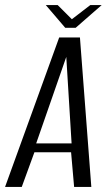

<svg xmlns="http://www.w3.org/2000/svg" viewBox="-43 -739 433 759"><path d="M-23 0 191 -591H273L318 0H250L238 -137H93L43 0ZM100 -172H240L219 -514ZM215 -629 138 -719H185L241 -663L314 -719H359L256 -629Z"/></svg>

Font: Alumni Sans
Style: Italic
Weight: 400
Italic angle: -8°
Version: Version 1.016